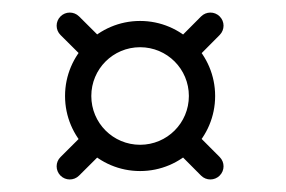

<svg xmlns="http://www.w3.org/2000/svg" viewBox="-20 -418 458 307"><path d="M331.3 -166.9C331.3 -166.9 331.3 -166.9 331.3 -166.9C317.3 -181 303.2 -195.1 289.2 -209.1C281 -217.4 267.7 -217.4 259.5 -209.2C251.3 -201 251.3 -187.7 259.4 -179.5C259.4 -179.5 259.4 -179.5 259.4 -179.5C273.5 -165.4 287.5 -151.3 301.5 -137.2C309.7 -129 323 -129 331.2 -137.2C339.5 -145.4 339.5 -158.6 331.3 -166.9ZM148.2 -350.2C148.2 -350.2 148.2 -350.2 148.2 -350.2C134.3 -364.1 120.3 -378 106.4 -391.8C98.1 -400 84.8 -399.9 76.7 -391.7C68.5 -383.5 68.5 -370.2 76.8 -362C76.8 -362 76.8 -362 76.8 -362C90.7 -348.2 104.6 -334.3 118.5 -320.5C126.7 -312.3 140 -312.3 148.2 -320.5C156.4 -328.7 156.4 -342 148.2 -350.2ZM76.7 -137.2C84.9 -129 98.2 -129 106.4 -137.2C120.5 -151.2 134.6 -165.2 148.7 -179.3C156.9 -187.5 156.9 -200.8 148.7 -209C140.5 -217.2 127.2 -217.2 119 -209C104.9 -195 90.8 -181 76.8 -166.9C68.5 -158.8 68.5 -145.5 76.7 -137.2ZM289.4 -319.9C289.4 -319.9 289.4 -319.9 289.4 -319.9C303.4 -334 317.4 -348 331.3 -362.1C339.5 -370.4 339.5 -383.6 331.2 -391.8C323 -400 309.7 -399.9 301.5 -391.7C287.6 -377.6 273.6 -363.6 259.6 -349.6C251.4 -341.4 251.5 -328.1 259.7 -319.9C267.9 -311.7 281.2 -311.7 289.4 -319.9ZM282 -264.5C282 -221.3 247.2 -186.5 204 -186.5C160.8 -186.5 126 -221.3 126 -264.5C126 -307.7 160.8 -342.5 204 -342.5C247.2 -342.5 282 -307.7 282 -264.5ZM84 -264.5C84 -198.2 137.7 -144.5 204 -144.5C270.3 -144.5 324 -198.2 324 -264.5C324 -330.7 270.3 -384.5 204 -384.5C137.7 -384.5 84 -330.7 84 -264.5Z"/></svg>

Font: FRB American Cursive Guidelines Medium
Style: Italic
Weight: 500
Italic angle: -25°
Version: Version 2.0;Modular Font Editor K font №1